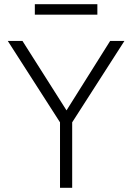

<svg xmlns="http://www.w3.org/2000/svg" viewBox="-20 -895 630 915"><path d="M266 0V-312L17 -700H87L297 -369L505 -700H573L324 -312V0ZM146 -825V-875H444V-825Z"/></svg>

Font: Geologica Cursive Thin
Style: Regular
Weight: 250
Designer: Sindre Bremnes, Frode Helland
Foundry: Monokrom Skriftforlag AS
Version: Version 1.010;gftools[0.9.28]